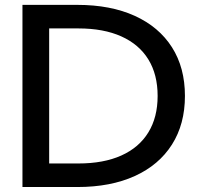

<svg xmlns="http://www.w3.org/2000/svg" viewBox="-20 -752 803 772"><path d="M70.3 0V-732.4H291Q424.8 -732.4 522 -688.2Q619.1 -644 671.4 -562Q723.6 -480 723.6 -366.2Q723.6 -252.9 671.4 -170.7Q619.1 -88.4 522 -44.2Q424.8 0 291 0ZM177.7 -94.7H295.4Q396.5 -94.7 467.8 -126.7Q539.1 -158.7 576.4 -219.5Q613.8 -280.3 613.8 -366.2Q613.8 -452.6 576.4 -513.2Q539.1 -573.7 467.8 -605.7Q396.5 -637.7 295.4 -637.7H177.7Z"/></svg>

Font: Kumbh Sans Medium
Style: Regular
Weight: 500
Version: Version 1.005